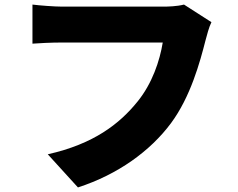

<svg xmlns="http://www.w3.org/2000/svg" viewBox="-20 -763 1040 840"><path d="M905 -666 785 -743C754 -735 715 -734 693 -734C631 -734 337 -734 252 -734C219 -734 153 -739 122 -743V-572C148 -574 203 -577 252 -577C337 -577 630 -577 692 -577C679 -497 646 -398 582 -319C503 -221 390 -133 189 -88L321 57C497 0 638 -103 728 -224C814 -340 855 -492 879 -586C885 -608 894 -644 905 -666Z"/></svg>

Font: Noto Sans KR Black
Style: Regular
Weight: 900
Designer: Ryoko NISHIZUKA 西塚涼子 (kana, bopomofo & ideographs); Paul D. Hunt (Latin, Greek & Cyrillic); Sandoll Communications 산돌커뮤니
Foundry: Adobe
Version: Version 2.004;hotconv 1.0.118;makeotfexe 2.5.65603